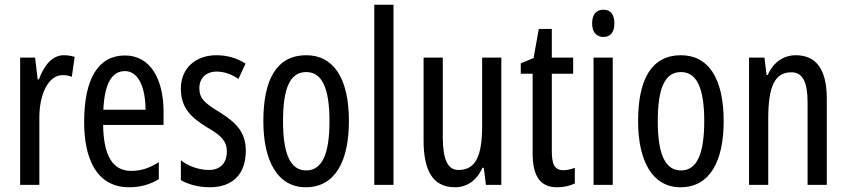

<svg xmlns="http://www.w3.org/2000/svg" viewBox="-20 -780 3571 810"><path d="M249 -547C202 -547 167 -507 144 -445H139L128 -537H65V0H146V-280C145 -385 186 -463 243 -463C258 -463 271 -461 283 -456L295 -540C279 -545 264 -547 249 -547Z M507 -546C394 -546 335 -447 335 -265C335 -109 388 10 525 10C571 10 612 -1 650 -24V-96C610 -70 573 -59 534 -59C455 -59 417 -123 415 -253H670V-309C670 -442 617 -546 507 -546ZM507 -480C567 -480 594 -405 594 -317H416C421 -428 452 -480 507 -480Z M1017 -144C1017 -226 972 -265 906 -307C843 -345 821 -365 821 -408C821 -450 849 -478 894 -478C927 -478 958 -466 986 -447L1016 -512C979 -535 939 -547 893 -547C804 -547 743 -491 743 -406C743 -323 788 -283 855 -242C915 -208 937 -183 937 -141C937 -92 909 -63 862 -63C818 -63 772 -80 743 -104V-20C773 -3 815 10 865 10C961 10 1017 -45 1017 -144Z M1452 -269C1452 -452 1386 -547 1272 -547C1148 -547 1091 -446 1091 -269C1091 -101 1151 10 1270 10C1395 10 1452 -102 1452 -269ZM1174 -269C1174 -407 1203 -476 1272 -476C1339 -476 1370 -407 1370 -269C1370 -130 1339 -61 1272 -61C1204 -61 1174 -132 1174 -269Z M1640 0V-760H1559V0Z M2095 -537H2014V-251C2014 -123 1988 -63 1914 -63C1869 -63 1848 -107 1848 -202V-537H1767V-187C1767 -67 1802 10 1899 10C1950 10 1992 -19 2015 -72H2021L2030 0H2095Z M2357 -62C2318 -62 2308 -89 2308 -143V-469H2398V-537H2308V-658H2253L2231 -535L2177 -513V-469H2227V-133C2227 -37 2259 10 2330 10C2360 10 2384 4 2405 -6V-72C2389 -66 2373 -62 2357 -62Z M2526 -739C2495 -739 2478 -719 2478 -681C2478 -645 2496 -624 2526 -624C2556 -624 2572 -645 2572 -681C2572 -718 2557 -739 2526 -739ZM2565 -537H2484V0H2565Z M3033 -269C3033 -452 2967 -547 2853 -547C2729 -547 2672 -446 2672 -269C2672 -101 2732 10 2851 10C2976 10 3033 -102 3033 -269ZM2755 -269C2755 -407 2784 -476 2853 -476C2920 -476 2951 -407 2951 -269C2951 -130 2920 -61 2853 -61C2785 -61 2755 -132 2755 -269Z M3337 -547C3286 -547 3242 -517 3219 -464H3214L3205 -537H3140V0H3221V-279C3221 -417 3249 -475 3319 -475C3367 -475 3387 -432 3387 -348V0H3468V-364C3468 -488 3423 -547 3337 -547Z"/></svg>

Font: Noto Sans Myanmar UI ExtraCondensed
Style: Regular
Weight: 400
Width: 2
Designer: Monotype Design Team
Foundry: Monotype Imaging Inc.
Version: Version 2.103